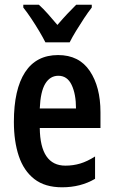

<svg xmlns="http://www.w3.org/2000/svg" viewBox="-20 -786 482 816"><path d="M227 -552Q316 -552 361.5 -484.5Q407 -417 407 -309V-242H149Q151 -82 258 -82Q291 -82 321 -91Q351 -100 384 -121V-26Q323 10 244 10Q171 10 126 -25Q81 -60 60 -122.5Q39 -185 39 -268Q39 -406 86.5 -479Q134 -552 227 -552ZM228 -464Q193 -464 172.5 -430.5Q152 -397 149 -325H303Q303 -386 284.5 -425Q266 -464 228 -464ZM173 -606Q163 -626 147 -653Q131 -680 113 -707Q95 -734 79 -754V-766H145Q163 -750 183 -727.5Q203 -705 224 -680Q248 -708 265.5 -726.5Q283 -745 304 -766H370V-754Q355 -735 337.5 -708.5Q320 -682 303.5 -655Q287 -628 276 -606Z"/></svg>

Font: Noto Sans Khmer UI ExtraCondensed SemiBold
Style: Regular
Weight: 600
Width: 2
Designer: Danh Hong and the Monotype Design Team
Foundry: Monotype Imaging Inc.
Version: Version 2.002; ttfautohint (v1.8.4.7-5d5b)